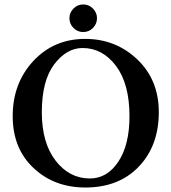

<svg xmlns="http://www.w3.org/2000/svg" viewBox="-20 -833 770 863"><path d="M310.1 -707.5Q292 -726.1 292 -751Q292 -775.9 310.1 -794.4Q328.1 -813 354 -813Q379.9 -813 397.9 -794.4Q416 -775.9 416 -751Q416 -726.1 397.9 -707.5Q379.9 -689 354 -689Q328.1 -689 310.1 -707.5ZM351.1 -617.2Q279.3 -617.2 223.6 -543.7Q168 -470.2 168 -328.1Q168 -190.9 230 -110.8Q292 -30.8 383.8 -30.8Q461.9 -30.8 512 -106.4Q562 -182.1 562 -310.1Q562 -456.1 501.5 -536.6Q440.9 -617.2 351.1 -617.2ZM693.8 -329.1Q693.8 -178.2 604 -84.2Q514.2 9.8 363.8 9.8Q223.6 9.8 130.4 -78.1Q37.1 -166 37.1 -311Q37.1 -459 129.6 -558.6Q222.2 -658.2 362.8 -658.2Q500 -658.2 596.9 -566.2Q693.8 -474.1 693.8 -329.1Z"/></svg>

Font: Linux Libertine
Style: Semibold
Weight: 600
Designer: Philipp H. Poll
Foundry: Philipp H. Poll
Version: Version 5.1.2 ; ttfautohint (v0.9)